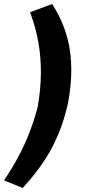

<svg xmlns="http://www.w3.org/2000/svg" viewBox="-50 -742 447 958"><path d="M63 196 -30 158Q14 93 45.5 32.5Q77 -28 99.5 -87.5Q122 -147 138 -208Q153 -294 154 -373Q155 -452 142 -528Q129 -604 100 -681L210 -722Q279 -616 298 -495.5Q317 -375 289 -226Q271 -145 241.5 -73.5Q212 -2 168.5 63.5Q125 129 63 196Z"/></svg>

Font: Nunito Sans 7pt SemiCondensed ExtraBold
Style: Italic
Weight: 800
Width: 4
Italic angle: -9°
Designer: Vernon Adams
Foundry: Vernon Adams
Version: Version 3.101;gftools[0.9.27]